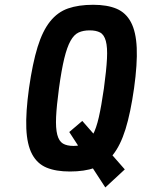

<svg xmlns="http://www.w3.org/2000/svg" viewBox="-20 -718 601 815"><path d="M274 -157.6 427 77.7 509.7 1.1 329.3 -204.7ZM103.1 -343.7Q88.9 -240.9 91.7 -172.6Q94.6 -104.3 116.2 -63.6Q137.9 -23 177.6 -6.5Q217.3 10 276.7 10Q338.1 10 382.9 -5.6Q427.7 -21.3 459.6 -61.2Q491.4 -101.1 512.8 -169.8Q534.1 -238.4 549.1 -343.7Q563.4 -446.6 560.4 -514.9Q557.3 -583.1 535.9 -623.6Q514.6 -664 474.9 -680.9Q435.1 -697.7 375.7 -697.7Q313.6 -697.7 269 -682.2Q224.4 -666.7 192.6 -626.8Q160.7 -586.9 139.6 -518.6Q118.4 -450.3 103.1 -343.7ZM230.3 -343Q241 -421.3 252.8 -469.8Q264.6 -518.3 279.4 -544.7Q294.1 -571.1 313.7 -580.1Q333.3 -589.1 360.6 -589.1Q388.1 -589.1 405 -580Q421.9 -570.9 429.2 -544.1Q436.6 -517.3 434.1 -469.1Q431.7 -421 421 -342.3Q410.3 -267.9 399.5 -220.4Q388.7 -173 374.1 -146Q359.4 -119 339.5 -108.8Q319.6 -98.6 292 -98.6Q264 -98.6 247.1 -108.6Q230.3 -118.7 223.1 -146.2Q216 -173.7 218.1 -221.1Q220.3 -268.6 230.3 -343Z"/></svg>

Font: Secuela ExtLt
Style: Italic
Weight: 200
Italic angle: -8°
Designer: Fernando Haro
Foundry: deFharo
Version: Version 1.704